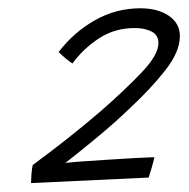

<svg xmlns="http://www.w3.org/2000/svg" viewBox="-20 -676 444 452"><path d="M343.5 -306Q342 -298 337 -280.8Q332 -263.5 330 -258L53 -245Q53 -252 54 -265.5Q55 -279 57 -287.5Q94.5 -315 136.5 -348Q178.5 -381 218.5 -415.5Q274 -464 313.5 -505.5Q353 -547 353 -574.5Q353 -593.5 336.8 -601.8Q320.5 -610 297.5 -610Q250.5 -610 213.5 -586Q176.5 -562 150.5 -526.5Q144 -530.5 134 -539Q124 -547.5 118 -553.5Q153.5 -600 203.2 -628.2Q253 -656.5 310.5 -656.5Q351.5 -656.5 377.5 -638.8Q403.5 -621 403.5 -591Q403.5 -554.5 369.5 -511Q335.5 -467.5 285 -420.5Q249.5 -386.5 210 -353.8Q170.5 -321 134 -292.5Q146.5 -294 173.5 -296Q200.5 -298 233.2 -300Q266 -302 295.8 -303.8Q325.5 -305.5 343.5 -306Z"/></svg>

Font: Grandstander ExtraLight
Style: Italic
Weight: 200
Italic angle: -15°
Designer: Tyler Finck
Foundry: Etcetera Type Co
Version: Version 1.200; ttfautohint (v1.8.3)